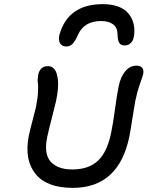

<svg xmlns="http://www.w3.org/2000/svg" viewBox="-20 -931 708 921"><path d="M473.1 -911.1Q515.1 -911.1 546.4 -899.7Q577.6 -888.2 594.7 -867.9Q611.8 -847.7 619.1 -823Q626.5 -798.3 624 -770Q622.1 -740.2 609.4 -726.6Q596.7 -712.9 578.1 -712.9Q560.5 -712.9 552.5 -724.6Q544.4 -736.3 543.9 -766.1Q543.5 -798.3 522.7 -814.2Q502 -830.1 464.8 -830.1Q384.8 -830.1 355 -766.1Q340.3 -732.9 327.9 -720.5Q315.4 -708 297.9 -708Q275.4 -708 267.1 -725.1Q258.8 -742.2 266.1 -768.1Q308.6 -911.1 473.1 -911.1ZM329.1 -29.8Q203.6 -29.8 149.7 -97.7Q95.7 -165.5 118.2 -279.8Q124 -307.6 136.7 -355.2Q149.4 -402.8 152.8 -418.9Q161.6 -463.4 162.6 -494.9Q163.6 -526.4 161.4 -536.6Q159.2 -546.9 163.1 -571.8Q171.9 -613.8 210 -613.8Q230 -613.8 242.2 -597.9Q254.4 -582 258.1 -544.9Q261.7 -507.8 249 -446.8Q244.6 -426.8 228.5 -364.7Q212.4 -302.7 206.1 -272Q189.9 -191.9 223.4 -155Q256.8 -118.2 327.1 -118.2Q406.2 -118.2 450.7 -160.9Q495.1 -203.6 513.2 -294.9Q522.5 -339.4 531.5 -406.7Q540.5 -474.1 548.8 -515.1Q558.1 -562 580.8 -589.1Q603.5 -616.2 634.8 -616.2Q652.8 -616.2 661.6 -606.2Q670.4 -596.2 667 -576.2Q665 -567.4 651.4 -528.6Q637.7 -489.7 628.9 -446.8Q624.5 -423.8 615.7 -366.5Q606.9 -309.1 601.1 -278.8Q550.8 -29.8 329.1 -29.8Z"/></svg>

Font: Shantell Sans Irregular Bouncy
Style: Italic
Weight: 400
Italic angle: -11.31°
Designer: Stephen Nixon, Anya Danilova, Shantell Martin
Foundry: Arrow Type
Version: Version 1.006;[9816181b4]